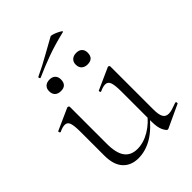

<svg xmlns="http://www.w3.org/2000/svg" viewBox="-202 -784 893 893"><g transform="rotate(-45 245.0 -337.5)"><path d="M180 7Q132 7 104 -23.5Q76 -54 76 -115V-270Q76 -311 70 -328.5Q64 -346 47 -346Q32 -346 11 -336Q7 -334 4.5 -340Q2 -346 6 -347L111 -394Q113 -395 115 -395Q117 -395 120 -393Q123 -391 123 -388V-145Q123 -84 144 -55.5Q165 -27 207 -27Q248 -27 289 -51.5Q330 -76 361 -119L366 -108Q317 -46 272 -19.5Q227 7 180 7ZM389 -388V-105Q389 -71 397.5 -55.5Q406 -40 426 -40Q437 -40 450 -44Q463 -48 482 -55Q487 -57 489 -51.5Q491 -46 487 -44L375 8Q373 9 371 9Q364 9 353.5 -11.5Q343 -32 343 -71V-270Q343 -311 336.5 -328.5Q330 -346 313 -346Q298 -346 277 -336Q273 -334 271 -340Q269 -346 273 -347L378 -394Q380 -395 381 -395Q383 -395 386 -393Q389 -391 389 -388ZM123 -580Q119 -579 117 -584Q115 -589 119 -591Q168 -614 209 -637.5Q250 -661 291 -683Q294 -685 304.5 -682Q315 -679 326.5 -673.5Q338 -668 344.5 -663.5Q351 -659 346 -657Q279 -641 226.5 -622Q174 -603 123 -580ZM146 -469Q127 -469 116.5 -479Q106 -489 106 -508Q106 -525 116.5 -535Q127 -545 146 -545Q164 -545 174 -535Q184 -525 184 -508Q184 -469 146 -469ZM321 -469Q303 -469 292 -479Q281 -489 281 -508Q281 -525 292 -535Q303 -545 321 -545Q340 -545 350 -535Q360 -525 360 -508Q360 -469 321 -469Z"/></g></svg>

Font: Cormorant Light Light
Style: Regular
Weight: 300
Version: Version 4.000